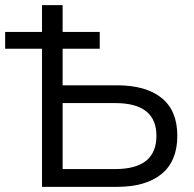

<svg xmlns="http://www.w3.org/2000/svg" viewBox="-20 -725 754 745"><path d="M143 0V-536H0V-601H143V-705H223V-601H367V-536H223V-394H434Q546 -394 607 -345Q668 -296 668 -198Q668 -100 607 -50Q546 0 434 0ZM223 -69H427Q587 -69 587 -198Q587 -325 427 -325H223Z"/></svg>

Font: Nunito Sans
Style: Regular
Weight: 400
Designer: Vernon Adams
Foundry: Vernon Adams
Version: Version 3.101; ttfautohint (v1.8.4.7-5d5b);gftools[0.9.27]